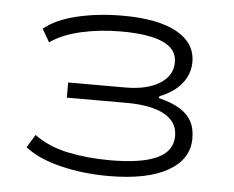

<svg xmlns="http://www.w3.org/2000/svg" viewBox="-43 -549 739 606"><g transform="rotate(5 327.0 -246.0)"><path d="M321 8Q240 8 169 -9.5Q98 -27 56 -60L81 -101Q126 -68 188 -55Q250 -42 322 -42Q421 -42 470.5 -65Q520 -88 520 -136Q520 -181 478 -204Q436 -227 357 -227H169V-275H351Q418 -275 458.5 -300Q499 -325 499 -368Q499 -410 454 -430Q409 -450 322 -450Q255 -450 195.5 -436.5Q136 -423 98 -396L74 -437Q111 -468 177.5 -484Q244 -500 323 -500Q434 -500 494 -467Q554 -434 554 -373Q554 -336 530 -305.5Q506 -275 460 -257L458 -251Q503 -240 528 -223.5Q553 -207 564 -185.5Q575 -164 575 -133Q575 -67 509 -29.5Q443 8 321 8Z"/></g></svg>

Font: Nunito Sans 7pt Expanded ExtraLight
Style: Regular
Weight: 250
Width: 7
Designer: Vernon Adams
Foundry: Vernon Adams
Version: Version 3.101;gftools[0.9.27]